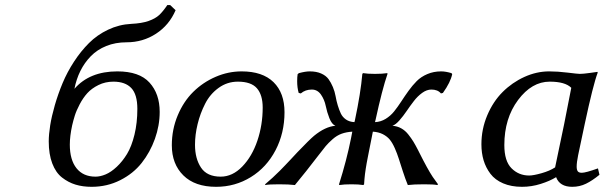

<svg xmlns="http://www.w3.org/2000/svg" viewBox="-20 -718 2355 748"><path d="M643.1 -698.2 664.1 -678.2Q639.2 -620.1 587.9 -586.7Q536.6 -553.2 473.1 -553.2Q429.7 -553.2 394 -538.8Q358.4 -524.4 333.7 -499Q309.1 -473.6 293.2 -441.7Q277.3 -409.7 270 -372.1Q329.1 -439.9 437 -439.9Q522.9 -439.9 562.5 -396.2Q602.1 -352.5 602.1 -282.2Q602.1 -229 583.5 -177Q564.9 -125 532 -83.3Q499 -41.5 448 -15.9Q397 9.8 336.9 9.8Q302.2 9.8 274.2 1.2Q246.1 -7.3 221.7 -26.4Q197.3 -45.4 183.6 -81.3Q169.9 -117.2 169.9 -167Q169.9 -193.8 175.5 -229.5Q181.2 -265.1 193.6 -308.3Q206.1 -351.6 223.9 -394.3Q241.7 -437 268.3 -477.8Q294.9 -518.6 326.7 -550.3Q358.4 -582 401.1 -602.3Q443.8 -622.6 491.2 -625Q532.2 -627 558.6 -636.2Q585 -645.5 599.9 -659.2Q614.7 -672.9 631.8 -698.2ZM421.9 -399.9Q390.1 -399.9 363.5 -386.7Q336.9 -373.5 320.3 -355.2Q303.7 -336.9 290.5 -311.8Q277.3 -286.6 271.5 -267.8Q265.6 -249 261.2 -230Q252 -187.5 252 -154.8Q252 -95.2 278.1 -62.5Q304.2 -29.8 352.1 -29.8Q370.6 -29.8 391.6 -38.6Q412.6 -47.4 434.8 -68.1Q457 -88.9 474.9 -118.2Q492.7 -147.5 503.9 -193.4Q515.1 -239.3 515.1 -293.9Q515.1 -350.1 491.5 -375Q467.8 -399.9 421.9 -399.9Z M921.4 -439.9Q1002.9 -439.9 1045.7 -397.9Q1088.4 -356 1088.4 -280.8Q1088.4 -199.7 1053.5 -132.8Q1018.6 -65.9 957.3 -28.1Q896 9.8 821.8 9.8Q739.3 9.8 694.3 -34.7Q649.4 -79.1 649.4 -151.9Q649.4 -213.9 672.4 -268.6Q695.3 -323.2 733.2 -360.4Q771 -397.5 820.1 -418.7Q869.1 -439.9 921.4 -439.9ZM906.7 -399.9Q865.2 -399.9 831.8 -375.7Q798.3 -351.6 779.1 -313.7Q759.8 -275.9 749.8 -234.4Q739.7 -192.9 739.7 -153.8Q739.7 -100.1 763.2 -64.9Q786.6 -29.8 839.8 -29.8Q885.7 -29.8 923.8 -69.1Q961.9 -108.4 982.7 -169.9Q1003.4 -231.4 1003.4 -298.8Q1003.4 -348.1 981 -374Q958.5 -399.9 906.7 -399.9Z M1432.6 -205.1 1427.7 -180.2Q1426.3 -173.3 1422.4 -153.6Q1418.5 -133.8 1417.2 -127.4Q1416 -121.1 1412.8 -105Q1409.7 -88.9 1408.4 -81.8Q1407.2 -74.7 1405 -61.5Q1402.8 -48.3 1401.9 -39.8Q1400.9 -31.2 1399.9 -20.5Q1398.9 -9.8 1398.4 0L1395.5 2.9Q1377.4 0 1349.6 0Q1319.8 0 1301.8 2.9L1300.8 0Q1330.6 -94.2 1347.7 -180.2L1352.5 -205.1Q1329.1 -203.6 1310.8 -197Q1292.5 -190.4 1275.9 -175.8Q1259.3 -161.1 1249 -148.9Q1238.8 -136.7 1220.7 -112.8Q1171.4 -48.3 1128.9 2.9Q1106 0 1066.9 0Q1026.9 0 1013.7 2.9L1012.7 0Q1028.8 -13.7 1042.2 -25.9Q1055.7 -38.1 1070.1 -52.7Q1084.5 -67.4 1090.8 -74Q1097.2 -80.6 1115.5 -100.1Q1133.8 -119.6 1138.7 -125Q1185.5 -173.8 1203.6 -189Q1247.1 -224.6 1286.6 -228Q1272.5 -233.9 1263.2 -257.6Q1253.9 -281.2 1249 -305.4Q1244.1 -329.6 1230.5 -349.4Q1216.8 -369.1 1194.8 -369.1Q1169.4 -369.1 1151.9 -354L1143.6 -356Q1137.7 -376.5 1137.7 -401.9Q1137.7 -419.4 1139.6 -429.2L1144.5 -433.1Q1169.9 -439.9 1186.5 -439.9Q1212.9 -439.9 1231.4 -431.6Q1250 -423.3 1259.8 -409.9Q1269.5 -396.5 1276.9 -378.9Q1284.2 -361.3 1287.4 -343.3Q1290.5 -325.2 1295.9 -307.4Q1301.3 -289.6 1307.9 -275.6Q1314.5 -261.7 1327.9 -252.4Q1341.3 -243.2 1360.8 -242.2L1362.8 -250Q1385.3 -356.4 1391.6 -430.2L1394.5 -433.1Q1411.6 -430.2 1440.9 -430.2Q1469.2 -430.2 1488.8 -433.1L1489.7 -430.2Q1468.8 -369.6 1442.9 -250L1440.9 -242.2Q1463.4 -243.2 1482.4 -254.9Q1501.5 -266.6 1515.4 -283.9Q1529.3 -301.3 1543 -322.3Q1556.6 -343.3 1571.5 -364Q1586.4 -384.8 1603.3 -401.9Q1620.1 -418.9 1644.8 -429.4Q1669.4 -439.9 1698.7 -439.9Q1716.3 -439.9 1738.8 -433.1L1741.7 -429.2Q1735.4 -397.9 1705.6 -356L1697.8 -354Q1685.5 -369.1 1660.6 -369.1Q1642.6 -369.1 1624.8 -356.2Q1606.9 -343.3 1592.3 -324.2Q1577.6 -305.2 1564.2 -285.4Q1550.8 -265.6 1536.1 -249Q1521.5 -232.4 1508.8 -228Q1527.8 -226.6 1543.2 -218Q1558.6 -209.5 1570.6 -194.3Q1582.5 -179.2 1590.6 -166Q1598.6 -152.8 1608.9 -132.8Q1611.3 -127.4 1612.8 -125Q1646 -58.6 1665.5 -29.3Q1675.3 -15.1 1686.5 0L1683.6 2.9Q1670.4 0 1632.8 0Q1591.3 0 1568.8 2.9Q1559.1 -20.5 1549.3 -50.8Q1539.6 -81.1 1533.4 -100.3Q1527.3 -119.6 1518.1 -140.6Q1508.8 -161.6 1498.5 -174.1Q1488.3 -186.5 1471.7 -195.1Q1455.1 -203.6 1432.6 -205.1Z M2119.6 -439.9Q2152.3 -439.9 2191.4 -435.1Q2230.5 -430.2 2238.8 -430.2Q2252 -430.2 2277.8 -433.8Q2303.7 -437.5 2307.6 -438L2308.6 -435.1Q2290.5 -387.2 2257.8 -233.9L2232.4 -113.8Q2226.6 -85.4 2226.6 -68.8Q2226.6 -56.2 2231 -50.5Q2235.4 -44.9 2246.6 -44.9Q2261.7 -44.9 2309.6 -62L2315.4 -37.1Q2288.1 -14.6 2263.2 -2.4Q2238.3 9.8 2209.5 9.8Q2160.6 9.8 2146.5 -27.8Q2122.1 -12.7 2086.4 -1.5Q2050.8 9.8 2013.7 9.8Q1971.7 9.8 1940.2 -3.7Q1908.7 -17.1 1890.6 -41Q1872.6 -64.9 1864 -93.5Q1855.5 -122.1 1855.5 -155.8Q1855.5 -214.8 1878.2 -268.6Q1900.9 -322.3 1938 -359.4Q1975.1 -396.5 2022.7 -418.2Q2070.3 -439.9 2119.6 -439.9ZM2121.6 -399.9Q2051.8 -399.9 1998.3 -328.4Q1944.8 -256.8 1944.8 -152.8Q1944.8 -90.3 1972.9 -62.3Q2001 -34.2 2041.5 -34.2Q2058.1 -34.2 2089.8 -43.2Q2121.6 -52.2 2142.6 -65.9L2177.7 -233.9L2205.6 -376Q2181.6 -399.9 2121.6 -399.9Z"/></svg>

Font: Linear Smooth
Style: Italic
Weight: 400
Designer: Philipp H. Poll, Flanker
Foundry: Philipp H. Poll, reworked by Flanker
Version: Version 1.061 | FøM Fix